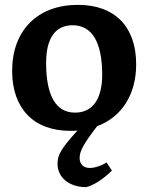

<svg xmlns="http://www.w3.org/2000/svg" viewBox="-20 -530 611 791"><path d="M541 -265C541 -420 453 -510 301 -510C135 -510 30 -405 30 -238C30 -83 119 9 269 9C279 9 289 9 299 8C230 84 217 109 217 145C217 202 266 241 335 241C365 234 404 209 441 173L419 139C398 153 370 162 350 162C324 162 308 146 308 121C308 93 324 63 380 -10C480 -47 541 -139 541 -265ZM170 -271C170 -374 209 -426 279 -426C357 -426 401 -360 401 -222C401 -120 360 -66 289 -66C212 -66 170 -133 170 -271Z"/></svg>

Font: Alegreya SC
Style: Bold
Weight: 700
Designer: Juan Pablo del Peral
Foundry: Huerta Tipografica
Version: Version 2.007;PS 002.007;hotconv 1.0.88;makeotf.lib2.5.64775